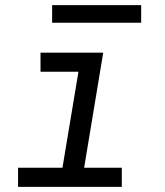

<svg xmlns="http://www.w3.org/2000/svg" viewBox="-20 -724 640 744"><path d="M50 0V-74H222L284 -446H137V-520H380L306 -74H452V0ZM182 -636V-704H527V-636Z"/></svg>

Font: Iosevka SS04 Extended Oblique
Style: Regular
Weight: 400
Width: 7
Italic angle: -9°
Monospace: yes
Designer: Belleve Invis
Foundry: Belleve Invis
Version: Version 19.0.0; ttfautohint (v1.8.4)